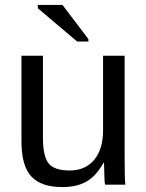

<svg xmlns="http://www.w3.org/2000/svg" viewBox="-20 -756 599 786"><path d="M67.9 -527.8H155.8V-192.9Q155.8 -115.7 179.2 -86.9Q202.6 -58.1 265.1 -58.1Q329.1 -58.1 365.5 -101.6Q401.9 -145 401.9 -222.2V-527.8H490.2V-112.8Q490.2 -21.5 493.2 0H410.2L408.2 -13.2Q408.2 -19 407.2 -40.3Q406.2 -61.5 405.8 -89.8H403.8Q374 -36.1 334.7 -13.2Q295.4 9.8 234.9 9.8Q147.9 9.8 107.9 -33.9Q67.9 -77.6 67.9 -175.8ZM341.8 -585.9H295.9L134.8 -722.2V-735.8H235.8L341.8 -596.2Z"/></svg>

Font: Libra Sans Modern
Style: Regular
Weight: 400
Foundry: Stefan Peev, Context Ltd
Version: Version 1.000